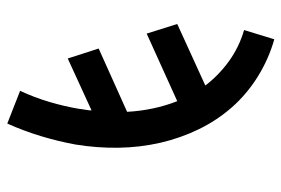

<svg xmlns="http://www.w3.org/2000/svg" viewBox="-146 -422 791 540"><g transform="rotate(90 250.0 -152.5)"><path d="M328 223 236 187Q255 146 267.5 103.5Q280 61 287 19V17Q288 9 289.5 1.5Q291 -6 291 -14L145 53L117 -34L295 -114Q293 -151 285.5 -186.5Q278 -222 265 -255L75 -169L48 -255L221 -334Q192 -372 152.5 -400.5Q113 -429 65 -443L91 -528Q147 -512 196 -481.5Q245 -451 282 -409Q319 -367 344 -315.5Q369 -264 382 -207.5Q395 -151 396 -90.5Q397 -30 387 31Q378 80 363.5 128Q349 176 328 223Z"/></g></svg>

Font: Iosevka Curly Semibold
Style: Italic
Weight: 600
Italic angle: -9°
Monospace: yes
Designer: Belleve Invis
Foundry: Belleve Invis
Version: Version 22.1.2; ttfautohint (v1.8.4)